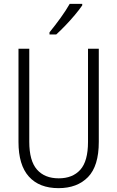

<svg xmlns="http://www.w3.org/2000/svg" viewBox="-20 -1018 609 997"><path d="M493 -281Q493 -156 437 -98.5Q381 -41 284 -41Q184 -41 130 -101Q76 -161 76 -281V-765H132V-282Q132 -183 172 -137.5Q212 -92 285 -92Q357 -92 397 -136.5Q437 -181 437 -281V-765H493ZM407 -990Q392 -968 368.5 -940Q345 -912 319 -885Q293 -858 272 -839H237V-850Q267 -887 294.5 -925Q322 -963 342 -998H407Z"/></svg>

Font: Noto Sans Tamil UI Condensed Light
Style: Regular
Weight: 300
Width: 3
Designer: Jelle Bosma - Monotype Design Team
Foundry: Monotype Imaging Inc.
Version: Version 2.004; ttfautohint (v1.8.4.7-5d5b)